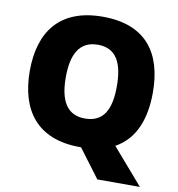

<svg xmlns="http://www.w3.org/2000/svg" viewBox="-95 -877 987 1066"><g transform="rotate(10 398.5 -343.5)"><path d="M745 -424C745 -646 643 -791 399 -791C158 -791 51 -647 51 -425C51 -202 158 -56 398 -56H405L525 104H765L591 -97C700 -157 745 -275 745 -424ZM254 -424C254 -553 294 -633 399 -633C504 -633 542 -553 542 -424C542 -295 504 -217 398 -217C295 -217 254 -295 254 -424Z"/></g></svg>

Font: Noto Sans Malayalam UI Black
Style: Regular
Weight: 900
Designer: Jelle Bosma - Monotype Design Team
Foundry: Monotype Imaging Inc.
Version: Version 2.104